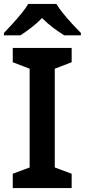

<svg xmlns="http://www.w3.org/2000/svg" viewBox="-30 -958 432 978"><path d="M335 0H35V-73L121 -105V-608L35 -641V-714H335V-641L249 -608V-105L335 -73ZM257 -938Q270 -916 292.5 -888.5Q315 -861 339 -835Q363 -809 382 -790V-778H297Q271 -794 241 -816.5Q211 -839 184 -866Q158 -839 129 -817Q100 -795 74 -778H-10V-790Q9 -810 32.5 -835.5Q56 -861 78.5 -888.5Q101 -916 114 -938Z"/></svg>

Font: Noto Sans Thai SemiBold
Style: Regular
Weight: 600
Version: Version 2.001